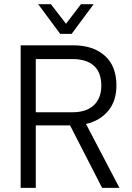

<svg xmlns="http://www.w3.org/2000/svg" viewBox="-20 -910 639 930"><path d="M319.3 -302.7H153.3V0H80.1V-690.4H335.9Q431.6 -690.4 488.3 -639.6Q543.9 -589.8 543.9 -496.1Q543.9 -421.9 504.9 -374Q464.8 -325.2 396.5 -309.6L558.6 0H474.6ZM153.3 -366.2H330.1Q397.5 -366.2 433.6 -399.4Q470.7 -433.6 470.7 -495.1Q470.7 -559.6 434.6 -591.8Q398.4 -624 330.1 -624H153.3ZM165 -889.6H226.6L299.8 -794.9L372.1 -889.6H433.6L327.1 -746.1H271.5Z"/></svg>

Font: DINish
Style: Regular
Weight: 400
Designer: Bert Driehuis
Foundry: Playbeing
Version: Version 3.008; git-95204e4c-release